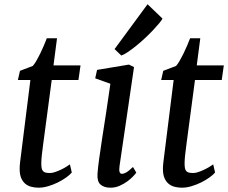

<svg xmlns="http://www.w3.org/2000/svg" viewBox="-20 -871 1071 901"><path d="M72.3 -77.6Q72.3 -79.6 72.3 -83.3Q72.3 -86.9 72.8 -94.2Q73.2 -101.6 74.7 -113.5Q76.2 -125.5 78.6 -144.5L122.6 -495.6H64L73.7 -538.6L133.8 -561.5Q142.1 -570.8 150.9 -585.9Q159.7 -601.1 168.5 -619.1Q177.2 -637.2 185.3 -656Q193.4 -674.8 199.7 -691.4H247.6L231 -564H357.9L348.1 -495.6H222.7L182.1 -190.4Q178.2 -162.6 176 -140.6Q173.8 -118.7 173.8 -104.5Q173.8 -90.8 175.5 -82Q177.2 -73.2 181.9 -68.1Q186.5 -63 194.3 -61Q202.1 -59.1 214.8 -59.1Q224.1 -59.1 237.1 -63.2Q250 -67.4 263.2 -73.5Q276.4 -79.6 288.3 -86.7Q300.3 -93.8 308.1 -99.6L316.9 -61.5Q308.1 -50.8 290.8 -38.3Q273.4 -25.9 252 -15.1Q230.5 -4.4 206.5 2.7Q182.6 9.8 161.6 9.8Q143.6 9.8 127.2 5.6Q110.8 1.5 98.6 -8.8Q86.4 -19 79.3 -35.9Q72.3 -52.7 72.3 -77.6Z M517.6 -640.6 672.4 -851.1 742.7 -783.7Q738.3 -775.4 726.3 -761Q714.4 -746.6 697.8 -729Q681.2 -711.4 661.4 -692.9Q641.6 -674.3 621.6 -658Q601.6 -641.6 582.8 -628.7Q564 -615.7 549.3 -610.4ZM437.5 -55.2Q439.5 -84.5 445.6 -127.9Q451.7 -171.4 460 -225.8Q468.3 -280.3 478.3 -344Q488.3 -407.7 498 -478L426.8 -503.4L435.5 -543L585 -567.9L608.9 -556.2L541 -92.3Q535.6 -55.2 552.2 -55.2Q560.1 -55.2 571.8 -61.5Q583.5 -67.9 604 -87.4L619.6 -61Q616.2 -55.7 605.2 -43.9Q594.2 -32.2 578.1 -20.3Q562 -8.3 541.7 0.7Q521.5 9.8 499 9.8Q468.3 9.8 451.7 -4.9Q435.1 -19.5 437.5 -55.2Z M744.6 -77.6Q744.6 -79.6 744.6 -83.3Q744.6 -86.9 745.1 -94.2Q745.6 -101.6 747.1 -113.5Q748.5 -125.5 751 -144.5L794.9 -495.6H736.3L746.1 -538.6L806.2 -561.5Q814.5 -570.8 823.2 -585.9Q832 -601.1 840.8 -619.1Q849.6 -637.2 857.7 -656Q865.7 -674.8 872.1 -691.4H919.9L903.3 -564H1030.3L1020.5 -495.6H895L854.5 -190.4Q850.6 -162.6 848.4 -140.6Q846.2 -118.7 846.2 -104.5Q846.2 -90.8 847.9 -82Q849.6 -73.2 854.2 -68.1Q858.9 -63 866.7 -61Q874.5 -59.1 887.2 -59.1Q896.5 -59.1 909.4 -63.2Q922.4 -67.4 935.5 -73.5Q948.7 -79.6 960.7 -86.7Q972.7 -93.8 980.5 -99.6L989.3 -61.5Q980.5 -50.8 963.1 -38.3Q945.8 -25.9 924.3 -15.1Q902.8 -4.4 878.9 2.7Q855 9.8 834 9.8Q815.9 9.8 799.6 5.6Q783.2 1.5 771 -8.8Q758.8 -19 751.7 -35.9Q744.6 -52.7 744.6 -77.6Z"/></svg>

Font: Merriweather
Style: Italic
Weight: 400
Italic angle: -7°
Designer: Eben Sorkin ( eben@eyebytes.com )
Foundry: Eben Sorkin ( eben@eyebytes.com )
Version: Version 1.005; ttfautohint (v0.97) -l 13 -r 13 -G 200 -x 24 